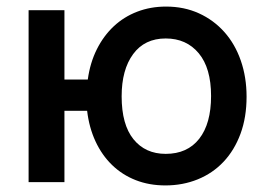

<svg xmlns="http://www.w3.org/2000/svg" viewBox="-20 -554 804 584"><path d="M247 -312Q254 -363 274.5 -404Q295 -445 326 -474Q357 -503 397.5 -518.5Q438 -534 485 -534Q540 -534 585 -513.5Q630 -493 662.5 -456.5Q695 -420 712.5 -369.5Q730 -319 730 -260Q730 -197 711.5 -147Q693 -97 660 -62Q627 -27 581.5 -8.5Q536 10 483 10Q434 10 393 -6Q352 -22 321 -52Q290 -82 270.5 -124Q251 -166 245 -217H176V0H67V-523H176V-312ZM350 -261Q350 -175 386 -130.5Q422 -86 484 -86Q550 -86 586 -132Q622 -178 622 -262Q622 -347 584.5 -392Q547 -437 484 -437Q420 -437 385 -389.5Q350 -342 350 -261Z"/></svg>

Font: Oxford Sans SemiBold
Style: Regular
Weight: 600
Designer: Matt McInerney, Pablo Impallari, Rodrigo Fuenzalida
Foundry: Matt McInerney, Pablo Impallari, Rodrigo Fuenzalida
Version: Version 3.000g; ttfautohint (v1.5) -l 8 -r 28 -G 28 -x 14 -D